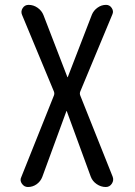

<svg xmlns="http://www.w3.org/2000/svg" viewBox="-20 -750 540 770"><path d="M91.8 0Q77.1 0 67.9 -13.2Q58.6 -26.4 65.4 -40L196.3 -367.2Q199.2 -375 196.3 -382.8L68.4 -690.4Q62.5 -704.1 70.8 -717.3Q79.1 -730.5 94.7 -730.5Q114.3 -730.5 130.9 -718.8Q147.5 -707 154.3 -689.5L250 -441.4Q250 -440.4 251 -440.4Q252 -440.4 252 -441.4L348.6 -691.4Q355.5 -708 371.1 -719.2Q386.7 -730.5 405.3 -730.5Q419.9 -730.5 428.2 -717.8Q436.5 -705.1 430.7 -692.4L301.8 -382.8Q298.8 -375 301.8 -367.2L431.6 -42Q437.5 -27.3 428.7 -13.7Q419.9 0 404.3 0Q384.8 0 367.7 -11.7Q350.6 -23.4 343.8 -42L248 -303.7Q248 -304.7 247.1 -304.7Q246.1 -304.7 246.1 -303.7L149.4 -40Q142.6 -22.5 127 -11.2Q111.3 0 91.8 0Z"/></svg>

Font: Rounded Mgen+ 1m regular
Style: Regular
Weight: 400
Designer: [Source Han Sans]
Ryoko NISHIZUKA  (kana & ideographs); Paul D. Hunt (Latin, Greek & Cyrillic); Wenlong ZHANG  (bopomofo
Version: Version 1.059.20150602